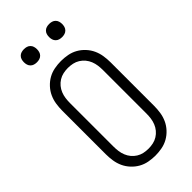

<svg xmlns="http://www.w3.org/2000/svg" viewBox="-289 -1004 1078 1078"><g transform="rotate(-45 250.0 -464.5)"><path d="M250 8Q224 8 197.5 3Q171 -2 148 -15Q125 -28 106.5 -48Q88 -68 77 -92Q66 -116 62 -142.5Q58 -169 58 -195V-540Q58 -566 62 -592.5Q66 -619 77 -643Q88 -667 106.5 -687Q125 -707 148 -720Q171 -733 197.5 -738Q224 -743 250 -743Q276 -743 302.5 -738Q329 -733 352 -720Q375 -707 393.5 -687Q412 -667 423 -643Q434 -619 438 -592.5Q442 -566 442 -540V-195Q442 -169 438 -142.5Q434 -116 423 -92Q412 -68 393.5 -48Q375 -28 352 -15Q329 -2 302.5 3Q276 8 250 8ZM250 -47Q269 -47 287.5 -51Q306 -55 322 -65Q338 -75 350 -89.5Q362 -104 369 -121.5Q376 -139 378.5 -157.5Q381 -176 381 -195V-540Q381 -559 378.5 -577.5Q376 -596 369 -613.5Q362 -631 350 -645.5Q338 -660 322 -670Q306 -680 287.5 -684Q269 -688 250 -688Q231 -688 212.5 -684Q194 -680 178 -670Q162 -660 150 -645.5Q138 -631 131 -613.5Q124 -596 121.5 -577.5Q119 -559 119 -540V-195Q119 -176 121.5 -157.5Q124 -139 131 -121.5Q138 -104 150 -89.5Q162 -75 178 -65Q194 -55 212.5 -51Q231 -47 250 -47ZM350 -833Q339 -833 329 -836Q319 -839 311.5 -846.5Q304 -854 301 -864Q298 -874 298 -885Q298 -896 301 -906Q304 -916 311.5 -923.5Q319 -931 329 -934Q339 -937 350 -937Q361 -937 371 -934Q381 -931 388.5 -923.5Q396 -916 399 -906Q402 -896 402 -885Q402 -874 399 -864Q396 -854 388.5 -846.5Q381 -839 371 -836Q361 -833 350 -833ZM150 -833Q139 -833 129 -836Q119 -839 111.5 -846.5Q104 -854 101 -864Q98 -874 98 -885Q98 -896 101 -906Q104 -916 111.5 -923.5Q119 -931 129 -934Q139 -937 150 -937Q161 -937 171 -934Q181 -931 188.5 -923.5Q196 -916 199 -906Q202 -896 202 -885Q202 -874 199 -864Q196 -854 188.5 -846.5Q181 -839 171 -836Q161 -833 150 -833Z"/></g></svg>

Font: Iosevka Fixed Light
Style: Regular
Weight: 300
Monospace: yes
Designer: Belleve Invis
Foundry: Belleve Invis
Version: Version 32.3.0